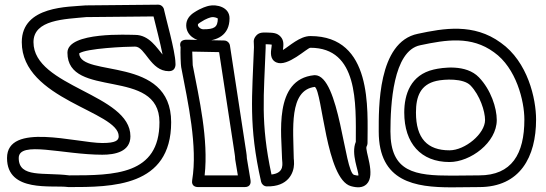

<svg xmlns="http://www.w3.org/2000/svg" viewBox="-20 -774 2330 820"><path d="M635.7 -703.8C644.5 -667.3 664.8 -590 674.3 -541C650.5 -568.2 617.6 -625 557 -625C533.9 -625 268 -639.9 268 -549C268 -348.7 661 -489.3 661 -252C661 -27.1 469.2 -25 275.7 -25C167.3 -38.9 60 -12.8 60 -99C60 -174.5 248.8 -113.3 416.9 -113.2C471.1 -113.1 537 -125.9 537 -192C537 -373.3 123 -402.2 123 -594C123 -690.5 256.5 -692 348.4 -701ZM681 -730.6C680 -741.7 670.1 -754.1 655.8 -754L346.8 -751C346.2 -751 345.2 -750.9 344.5 -750.9C277.1 -744.1 73 -750.6 73 -594C73 -347.8 487 -299.2 487 -192C487 -174.7 474.5 -163.1 416.9 -163.2C306.7 -163.3 10 -253.6 10 -99C10 50.4 204.4 15.6 270.6 24.8C271.4 24.9 272.9 25 274 25C457.5 25 711 24.7 711 -252C711 -538.9 324.1 -441.4 318.1 -545.8C347.5 -567.7 518.8 -575 557 -575C600.3 -575 622.5 -470 701 -470C734.8 -470 729.3 -504.9 729.3 -504.9C729.1 -554.4 684.6 -709.4 681 -730.6Z M883.6 -700.6C892.5 -702.5 906.9 -698 910.3 -694.8C909.7 -657.2 894.9 -649 848.3 -649C836.1 -649 825.3 -660.2 825.3 -666C825.3 -671 823.8 -670.6 835.2 -678.2C862.3 -696.3 879.5 -699.7 883.6 -700.6ZM873 -749.4C865.8 -747.8 840.4 -741.7 807.5 -719.8C790.8 -708.7 775.3 -691.2 775.3 -666C775.3 -622.6 816.6 -599 848.3 -599C905.6 -599 960.3 -622.7 960.3 -696C960.3 -744.3 904.6 -756.3 873 -749.4ZM781.8 -604.4C738.2 -606.4 751.2 -572.8 751.2 -572.8C750.1 -546.9 751.9 -497 753.8 -487.3C783 -334.9 824.8 -149 800.7 -4.1C796.3 22.1 817.9 25 825.3 25H1025.3C1051.9 25 1051.2 3.3 1050 -4.1L1034.3 -98.2C1034 -115.3 1029.8 -134.4 1028.1 -147.5L962 -579.8C960.4 -590.6 950.3 -600.8 937.8 -601ZM854 -25C871 -179.6 830.3 -354.2 803.1 -495.5C802.6 -503 801.3 -534.2 801 -553.6L915.8 -551.4L978.6 -140.6C981 -122.1 984.3 -107.6 984.3 -96C984.3 -94.7 984.5 -92.9 984.7 -91.9L995.8 -25Z M1139.5 -28.7C1091.6 -250.9 1107.3 -365.4 1114.6 -570.1C1114.8 -575.8 1114.7 -582.9 1114.6 -585C1116.6 -585 1118.2 -585 1119.1 -585C1130.1 -584.6 1137.6 -584 1140.6 -583.3C1140.7 -581.2 1140.6 -578.9 1139.9 -575.2C1135.5 -548.8 1132.9 -519.7 1160.2 -507.5C1208 -486.1 1292 -570 1305.6 -570C1510.2 -570 1500.1 -333.3 1499.6 -168.1C1477.7 -116.5 1513 -42.4 1510.5 -24.2C1506.8 -24.1 1501.2 -24.7 1492.2 -27.1C1450.8 -38.5 1430.4 -453 1324.6 -453C1323.8 -453 1322.7 -452.9 1322.1 -452.9C1145.8 -435.7 1183.3 -194.9 1184.6 -95.7C1184.8 -78.4 1198.2 -35.4 1139.5 -28.7ZM1095.2 2.5C1097.4 12.3 1107 21.7 1118.9 22C1211.7 24.5 1234.9 -36.4 1235.8 -73.2C1236.1 -84.6 1234.9 -94.1 1234.6 -97C1232.8 -222 1212.8 -389.1 1324.6 -402.9C1357 -382.6 1372 -8.2 1479 21.1C1503.3 27.8 1528.1 29.6 1545.8 12.4C1586.8 -27.4 1536.3 -133.4 1545.8 -148.8C1547.7 -151.9 1549.6 -157.3 1549.6 -162C1549.6 -305.6 1573 -620 1305.6 -620C1260.2 -620 1215.4 -576.4 1188.3 -560.5C1191 -581.4 1193.3 -601.1 1178.4 -617.4C1162.8 -634.4 1145.1 -634.2 1120 -635C1104.5 -635 1086 -637.3 1072.4 -619.8C1058.9 -602.5 1065.3 -592.6 1064.6 -571.9C1057.3 -364.4 1040.5 -238.6 1095.2 2.5Z M2101.6 -261.5C2101.6 -312.7 2076.9 -390.3 2025.4 -443.8C1970.3 -501 1868.9 -485.5 1832.5 -477.1C1733.6 -454.3 1706.5 -370.9 1706.5 -293.5C1706.5 -162.2 1777.4 -82 1899.7 -82C1988.9 -82 2101.6 -164.7 2101.6 -261.5ZM2051.6 -261.5C2051.6 -202.8 1966.2 -132 1899.7 -132C1805.5 -132 1756.5 -182.5 1756.5 -293.5C1756.5 -362.1 1775.7 -412.7 1843.7 -428.4C1878.1 -436.3 1959.2 -440.4 1989.4 -409.1C2029.9 -367.1 2051.6 -298.3 2051.6 -261.5ZM2026.4 -25C1986.3 -25 1946.6 -23.9 1909.1 -23.9C1752.4 -23.8 1647.5 -38.7 1647.5 -212.5C1647.5 -325.2 1658.2 -557.2 1774.8 -580.8C1885.8 -604.4 1993 -621.6 2089.6 -550.9C2184.9 -483.8 2219.5 -342.6 2219.5 -263.5C2219.5 -116.6 2166 -25 2026.4 -25ZM2026.4 25C2201.3 25 2269.5 -104.1 2269.5 -263.5C2269.5 -351.9 2234.4 -510 2118.8 -591.5C2003.1 -676.2 1874.4 -653.1 1764.6 -629.7C1592.2 -594.9 1597.5 -308.5 1597.5 -212.5C1597.5 3 1752.9 26.2 1909.1 26.1C1947.6 26.1 1987.2 25 2026.4 25Z"/></svg>

Font: Rocketfuel
Style: Regular
Weight: 400
Designer: Mew Too
Foundry: Cannot Into Space Fonts.
Version: Version 0.27